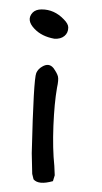

<svg xmlns="http://www.w3.org/2000/svg" viewBox="-20 -495 220 416"><path d="M50.8 -467.8Q57.6 -474.6 70.3 -474.6Q97.7 -474.6 118.2 -453.1Q127.9 -443.4 127.9 -435.5Q127.9 -423.8 119.6 -417Q111.3 -410.2 97.7 -411.1Q70.3 -416 54.7 -432.6Q36.1 -452.1 50.8 -467.8ZM71.3 -350.6Q85.9 -359.4 95.7 -347.7Q103.5 -336.9 105.5 -329.6Q107.4 -322.3 103.5 -304.7Q97.7 -271.5 95.7 -222.2Q93.8 -172.9 97.7 -135.7L98.6 -115.2L94.7 -102.5Q63.5 -93.8 52.7 -106.4L49.8 -118.2L48.8 -163.1Q52.7 -323.2 58.6 -336.9Q62.5 -345.7 71.3 -350.6Z"/></svg>

Font: JasonHandwriting3
Style: Regular
Weight: 400
Version: Version 1.24.9